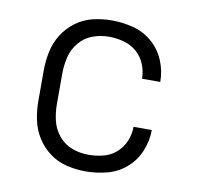

<svg xmlns="http://www.w3.org/2000/svg" viewBox="-66 -607 708 684"><g transform="rotate(10 288.0 -265.0)"><path d="M286 8Q325 8 363.5 -2Q402 -12 432 -38Q462 -64 477.5 -101.5Q493 -139 493 -178H427Q427 -178 427 -178Q427 -178 427 -178Q427 -151 416.5 -126Q406 -101 385.5 -83Q365 -65 338.5 -58.5Q312 -52 286 -52Q255 -52 226.5 -62.5Q198 -73 178 -97Q158 -121 151 -150.5Q144 -180 144 -210V-320Q144 -350 151 -380Q158 -410 178 -434Q198 -458 226.5 -468.5Q255 -479 286 -479Q312 -479 338.5 -472Q365 -465 385.5 -447.5Q406 -430 416.5 -404.5Q427 -379 427 -352Q427 -352 427 -352Q427 -352 427 -352H493Q493 -392 477.5 -429Q462 -466 432 -492Q402 -518 363.5 -528Q325 -538 286 -538Q251 -538 217.5 -530Q184 -522 156 -501.5Q128 -481 109.5 -451.5Q91 -422 84 -388Q77 -354 77 -320V-210Q77 -176 84 -142Q91 -108 109.5 -78.5Q128 -49 156 -28.5Q184 -8 217.5 0Q251 8 286 8Z"/></g></svg>

Font: Iosevka Sparkle Light
Style: Regular
Weight: 300
Designer: Belleve Invis
Foundry: Belleve Invis
Version: Version 4.5.0; ttfautohint (v1.8.3)